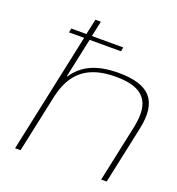

<svg xmlns="http://www.w3.org/2000/svg" viewBox="-129 -815 847 920"><g transform="rotate(20 294.0 -355.0)"><path d="M201 -710 184 -631H107L103 -610H180L50 0H78L140 -291C169 -428 247 -487 388 -487C528 -487 580 -428 551 -291L489 0H517L580 -295C612 -446 548 -509 394 -509C286 -509 214 -478 168 -409H165L208 -610H368L372 -631H212L229 -710Z"/></g></svg>

Font: LT Wave Thin
Style: Italic
Weight: 100
Designer: Daniel Lyons
Version: Version 2.5 (Glyphs App)